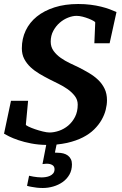

<svg xmlns="http://www.w3.org/2000/svg" viewBox="-25 -707 608 958"><path d="M334 112.8Q334 142.1 321.3 164.3Q308.6 186.5 287.8 201.2Q267.1 215.8 241.2 223.4Q215.3 231 189 231Q173.3 231 159.2 229.5Q145 228 133.8 225.6Q121.1 223.6 109.9 220.2L120.1 169.9Q130.9 172.4 141.6 174.3Q150.9 175.8 161.6 177Q172.4 178.2 182.1 178.2Q191.9 178.2 203.1 176.5Q214.4 174.8 224.1 170.4Q233.9 166 240.5 158Q247.1 149.9 247.1 137.2Q247.1 123 236.1 116.5Q225.1 109.9 210 109.9Q207.5 109.9 203.6 110.1Q199.7 110.4 195.8 110.8L187 111.8L205.6 16.1Q166 15.6 130.9 8.8Q95.2 2 67.1 -7.6Q39.1 -17.1 20.5 -26.4Q2 -35.6 -4.9 -40L29.8 -204.1H115.2L104 -85Q103.5 -82 117.2 -75.4Q130.9 -68.8 149.9 -62.3Q168.9 -55.7 189.2 -50.8Q209.5 -45.9 222.2 -45.9Q244.6 -45.9 269.5 -54.4Q294.4 -63 315.2 -80.3Q335.9 -97.7 349.4 -123.8Q362.8 -149.9 362.8 -185.1Q362.8 -209.5 347.9 -228.5Q333 -247.6 311.8 -262.5Q290.5 -277.3 266.4 -289.1Q242.2 -300.8 224.1 -310.1Q197.3 -323.7 172.1 -338.6Q147 -353.5 127.4 -371.8Q107.9 -390.1 95.9 -413.1Q84 -436 84 -465.8Q84 -514.2 103.3 -554.7Q122.6 -595.2 158.9 -624.5Q195.3 -653.8 247.3 -670.4Q299.3 -687 365.2 -687Q398.9 -687 427.2 -683.3Q455.6 -679.7 479.2 -673.8Q502.9 -668 522 -660.9Q541 -653.8 556.2 -647L522 -491.2H445.8L450.2 -595.2Q450.2 -597.7 440.9 -603Q431.6 -608.4 417.5 -614Q403.3 -619.6 387 -623.8Q370.6 -627.9 356.9 -627.9Q337.4 -627.9 314.9 -619.1Q292.5 -610.4 273.2 -593.8Q253.9 -577.1 241 -553.2Q228 -529.3 228 -499Q228 -472.7 242.4 -452.9Q256.8 -433.1 278.1 -418.2Q299.3 -403.3 323.5 -391.8Q347.7 -380.4 367.2 -371.1Q394 -357.4 419.7 -342.3Q445.3 -327.1 465.1 -308.1Q484.9 -289.1 496.8 -264.4Q508.8 -239.7 508.8 -207Q508.8 -184.1 502.4 -158.9Q496.1 -133.8 481.9 -108.9Q467.8 -84 444.8 -61.3Q421.9 -38.6 388.4 -21.5Q355 -4.4 310.1 5.9Q285.6 11.2 257.3 14.2L249 54.2Q250.5 54.7 252.4 54.7Q254.9 55.2 263.2 55.2Q278.3 55.2 291.3 58.6Q304.2 62 313.7 69.1Q323.2 76.2 328.6 87.2Q334 98.1 334 112.8Z"/></svg>

Font: Charis SIL Afr
Style: Bold Italic
Weight: 700
Italic angle: -11°
Foundry: SIL International
Version: Version 5.000